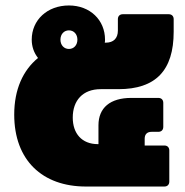

<svg xmlns="http://www.w3.org/2000/svg" viewBox="-20 -682 675 702"><path d="M413 -356C549 -356 615 -424 615 -566V-612C615 -623 608 -630 597 -630H429C418 -630 411 -623 411 -612V-570C411 -542 395 -526 367 -526H363C364 -530 364 -533 364 -537C364 -609 309 -662 232 -662C153 -662 96 -609 96 -537C96 -512 104 -489 119 -470C64 -425 32 -355 32 -263C32 -96 135 0 294 0H581C592 0 599 -7 599 -18V-132C599 -143 592 -150 581 -150H509V-175C509 -191 518 -200 534 -200H559C570 -200 577 -207 577 -218V-306C577 -317 570 -324 559 -324H460C383 -324 340 -288 340 -224V-155H338C279 -155 246 -194 246 -252C246 -315 283 -356 348 -356ZM232 -571C250 -571 263 -557 263 -537C263 -517 250 -503 232 -503C214 -503 201 -517 201 -537C201 -557 214 -571 232 -571Z"/></svg>

Font: LINE Seed Sans TH Heavy
Style: Regular
Weight: 900
Designer: Dalton Maag Ltd | Thai characters by Cadson Demak Co.,Ltd.
Foundry: Dalton Maag Ltd
Version: Version 1.003